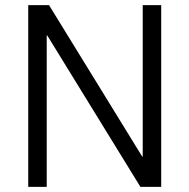

<svg xmlns="http://www.w3.org/2000/svg" viewBox="-20 -728 738 748"><path d="M536 -118H534L171 -708H90V0H162V-590H164L527 0H608V-708H536Z"/></svg>

Font: UULA Sans
Style: Regular
Weight: 400
Designer: Mohamed Gaber, Laura Garcia Mut
Foundry: Kief Type Foundry
Version: Version 3.006;hotconv 1.0.109;makeotfexe 2.5.65596